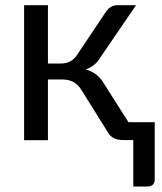

<svg xmlns="http://www.w3.org/2000/svg" viewBox="-20 -526 610 721"><path d="M535 174.5H480.5V0H443.5Q420.5 0 406.5 -7.8Q392.5 -15.5 384 -31L285.5 -188.5Q262 -227.5 214.5 -227.5H160V0.5H70.5V-506.5H160V-287.5H208Q249.5 -287.5 270.5 -321.5L378 -482Q395 -506.5 421 -506.5H491L359 -313.5Q338 -277 302 -265.5Q348 -252.5 372 -209.5L462.5 -67H561V147Q561 173 535 174.5Z"/></svg>

Font: Verano Sans
Style: Regular
Weight: 400
Designer: Lukasz Dziedzic with Adam Twardoch and Botio Nikoltchev
Foundry: tyPoland Lukasz Dziedzic
Version: Version 3.001;December 28, 2019;FontCreator 12.0.0.2547 64-b